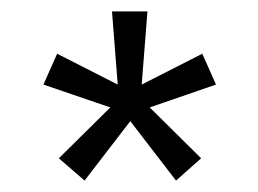

<svg xmlns="http://www.w3.org/2000/svg" viewBox="-20 -704 452 336"><path d="M128 -388 83 -427 173 -516 56 -556 80 -610 186 -556 176 -684H238L228 -556L334 -610L358 -556L242 -516L332 -427L288 -388L208 -492Z"/></svg>

Font: Karla Neue
Style: Regular
Weight: 400
Designer: Jonathan Pinhorn
Foundry: PYRS Fontlab Ltd. / Made with FontLab
Version: Version 1.000;PS 001.001;hotconv 1.0.56